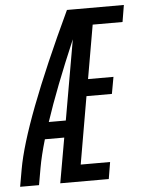

<svg xmlns="http://www.w3.org/2000/svg" viewBox="-57 -777 614 820"><g transform="rotate(-5 250.5 -367.5)"><path d="M-4 0 9 -74Q44 -274 261 -735H505L493 -663H365L325 -433H434L421 -361H312L262 -72H388L376 0H168L202 -193H119Q99 -125 90 -74L77 0ZM142 -265H215L275 -608Q189 -407 142 -265Z"/></g></svg>

Font: Iosevka SS08
Style: Italic
Weight: 400
Italic angle: -10°
Monospace: yes
Designer: Belleve Invis
Foundry: Belleve Invis
Version: 2.1.0; ttfautohint (v1.8.2)